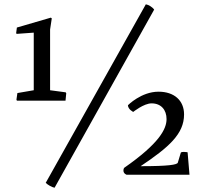

<svg xmlns="http://www.w3.org/2000/svg" viewBox="-20 -819 1040 900"><path d="M194.3 38.1C203.6 47.4 223.1 58.6 235.8 61L702.6 -773.9C694.8 -785.6 676.3 -796.9 663.6 -798.8ZM59.1 -347.2H287.1L290.5 -381.8L288.1 -386.2L214.8 -396V-680.7L222.7 -732.9L218.3 -736.3L59.1 -689.9L55.7 -663.6L58.1 -660.2L138.2 -666V-396L61.5 -382.8L57.1 -352.1ZM573.2 0H868.2L859.4 -105C859.4 -105 854 -106.9 841.8 -106.9C828.6 -106.9 827.6 -103.5 827.6 -103.5L813.5 -56.6C810.1 -46.9 772.5 -40 639.2 -40C771.5 -128.9 842.8 -190.9 842.8 -282.7C842.8 -347.7 796.9 -389.2 723.1 -389.2C642.1 -389.2 579.6 -325.7 579.6 -325.7C580.6 -305.7 604.5 -294.4 604.5 -294.4C604.5 -294.4 654.3 -334.5 690.4 -334.5C735.4 -334.5 760.7 -303.7 760.7 -260.7C760.7 -214.8 727.5 -147.5 562 -32.2C562 -32.2 558.6 -27.8 558.6 -19.5C558.6 -4.9 573.2 0 573.2 0Z"/></svg>

Font: Trykker
Style: Regular
Weight: 400
Designer: Magnus Gaarde
Foundry: Magnus Gaarde
Version: Version 1.001